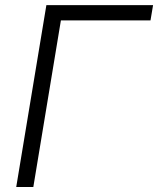

<svg xmlns="http://www.w3.org/2000/svg" viewBox="-20 -748 632 768"><path d="M592.3 -727.5 582 -666.5H223.6L113.3 0H44.9L165.5 -727.5Z"/></svg>

Font: Inter 20pt Light
Style: Italic
Weight: 300
Italic angle: -9.3988°
Version: Version 4.001;git-66647c0bb